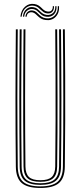

<svg xmlns="http://www.w3.org/2000/svg" viewBox="-20 -949 410 975"><path d="M185 5.5Q119 5.5 90.1 -19.8Q61.2 -45 60.5 -102.8Q59.5 -188.8 59 -275.2Q58.5 -361.8 58.6 -449Q58.8 -536.2 59.2 -624Q59.8 -711.8 60.5 -800H70.2Q69.5 -713.8 68.9 -627.1Q68.2 -540.5 68.2 -453.6Q68.2 -366.8 68.8 -279.2Q69.2 -191.8 70.2 -103Q71 -48 98.2 -25.2Q125.5 -2.5 185 -2.5Q244.5 -2.5 271.6 -25.2Q298.8 -48 299.5 -103Q300.8 -189 301.1 -275.5Q301.5 -362 301.5 -449.1Q301.5 -536.2 300.9 -624.1Q300.2 -712 299.5 -800H309.2Q310.5 -682.2 311 -566.9Q311.5 -451.5 311.1 -336.1Q310.8 -220.8 309.2 -102.8Q308.5 -45 279.6 -19.8Q250.8 5.5 185 5.5ZM185 -10.2Q130.8 -10.2 105.6 -31.4Q80.5 -52.5 80 -103.2Q79 -189.2 78.5 -275.9Q78 -362.5 78.1 -449.4Q78.2 -536.2 78.8 -624Q79.2 -711.8 80 -800H89.8Q89 -713.2 88.5 -626.6Q88 -540 87.9 -453.1Q87.8 -366.2 88.2 -278.9Q88.8 -191.5 89.8 -103.2Q90.2 -57 112.8 -37.6Q135.2 -18.2 185 -18.2Q234.5 -18.2 257 -37.6Q279.5 -57 280 -103.2Q281.2 -189.2 281.6 -275.9Q282 -362.5 281.9 -449.5Q281.8 -536.5 281.2 -624.1Q280.8 -711.8 280 -800H289.8Q290.5 -712 291.1 -625.2Q291.8 -538.5 291.8 -452Q291.8 -365.5 291.4 -278.5Q291 -191.5 289.8 -103.2Q289.2 -52.5 264.1 -31.4Q239 -10.2 185 -10.2ZM185 -25.8Q139.8 -25.8 119.9 -43.9Q100 -62 99.5 -103.5Q98 -219 97.8 -334.2Q97.5 -449.5 98 -565.8Q98.5 -682 99.5 -800H109.2Q108.5 -713.5 108 -626.5Q107.5 -539.5 107.4 -452.2Q107.2 -365 107.8 -277.8Q108.2 -190.5 109.2 -103.5Q109.8 -66.5 127.2 -50.1Q144.8 -33.8 185 -33.8Q225.2 -33.8 242.6 -50.1Q260 -66.5 260.5 -103.5Q262 -219.2 262.2 -334.5Q262.5 -449.8 262 -565.9Q261.5 -682 260.5 -800H270.2Q271 -712.2 271.5 -624.9Q272 -537.5 272.1 -450.6Q272.2 -363.8 271.9 -277Q271.5 -190.2 270.2 -103.5Q269.8 -61.8 249.8 -43.8Q229.8 -25.8 185 -25.8ZM83.8 -864.5Q86.8 -897.2 107.5 -915.2Q128.2 -933.2 155 -928.5Q167.5 -926.5 175.9 -921Q184.2 -915.5 190.8 -908.9Q197.2 -902.2 204.2 -897Q211.2 -891.8 221 -890.5Q234.8 -888.5 241.9 -896.2Q249 -904 248 -917.5H254.2Q255.2 -899.8 245.9 -889.4Q236.5 -879 219.2 -881Q208.5 -882.2 201 -887.5Q193.5 -892.8 187 -899.2Q180.5 -905.8 172.9 -911.5Q165.2 -917.2 153.8 -919.5Q130.5 -924.2 111.6 -909Q92.8 -893.8 90 -864.5ZM96.5 -864.5Q98.5 -889.8 114.8 -903.2Q131 -916.8 151.5 -912Q162.2 -909.8 169.5 -904.1Q176.8 -898.5 183.1 -891.9Q189.5 -885.2 197.4 -880Q205.2 -874.8 217.2 -873.2Q236.2 -871.2 249 -882.9Q261.8 -894.5 260.8 -917.5H267Q268.8 -890.8 254 -876Q239.2 -861.2 215.5 -864Q203 -865.5 194.9 -870.9Q186.8 -876.2 180.5 -882.9Q174.2 -889.5 167.2 -895Q160.2 -900.5 149.8 -902.8Q132 -906 118.4 -895.4Q104.8 -884.8 102.8 -864.5ZM109 -864.5Q110.5 -880.8 121.8 -889.6Q133 -898.5 148.2 -895.2Q157.8 -893 164.4 -887.6Q171 -882.2 177.4 -875.6Q183.8 -869 192 -863.6Q200.2 -858.2 213.2 -856.2Q240.2 -852.5 257.6 -870Q275 -887.5 273.5 -917.5H279.8Q282 -883 262 -862.9Q242 -842.8 211 -847.5Q197.8 -849.2 188.9 -854.5Q180 -859.8 173.4 -866.1Q166.8 -872.5 160.6 -878Q154.5 -883.5 146.8 -885.8Q135.8 -889 126 -883.4Q116.2 -877.8 115.5 -864.5Z"/></svg>

Font: Big Shoulders Inline Text Thin ExtraLight
Style: Regular
Weight: 250
Version: Version 2.002